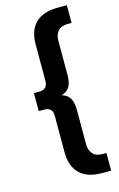

<svg xmlns="http://www.w3.org/2000/svg" viewBox="-139 -798 649 1049"><g transform="rotate(-15 185.0 -274.0)"><path d="M303 194Q219 194 176 152Q133 110 133 31V-175Q133 -200 121 -211.5Q109 -223 88 -223H55V-325H88Q109 -325 121 -337Q133 -349 133 -373V-579Q133 -659 176 -700.5Q219 -742 303 -742H353V-642H332Q295 -642 276.5 -622Q258 -602 258 -566V-376Q258 -336 248 -314Q238 -292 216.5 -281.5Q195 -271 161 -266V-282Q195 -278 216.5 -267Q238 -256 248 -234Q258 -212 258 -172V18Q258 54 276.5 74Q295 94 332 94H353V194Z"/></g></svg>

Font: MOST Montserrat SemiBold
Style: Regular
Weight: 600
Designer: Julieta Ulanovsky
Foundry: Julieta Ulanovsky
Version: Version 8.000;March 11, 2024;FontCreator 15.0.0.2926 64-bit